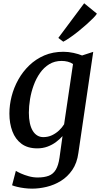

<svg xmlns="http://www.w3.org/2000/svg" viewBox="-20 -874 598 1144"><path d="M447 37.5Q439 97.5 410.8 138.5Q382.5 179.5 342.8 204Q303 228.5 258.2 239.2Q213.5 250 171.5 250Q148.5 250 125 247Q101.5 244 82 239.2Q62.5 234.5 52 230L74.5 144Q84.5 150.5 105 159.8Q125.5 169 151.5 176.2Q177.5 183.5 204 183.5Q244 183.5 270.5 173.2Q297 163 312.5 137.2Q328 111.5 334.5 66L352.5 -63Q336 -44.5 313.8 -27.8Q291.5 -11 263.2 -0.5Q235 10 202 10Q145 10 108.2 -17.2Q71.5 -44.5 53.8 -91.5Q36 -138.5 36 -197.5Q36 -248 49.2 -300Q62.5 -352 89 -399.5Q115.5 -447 154.5 -484.5Q193.5 -522 244.2 -543.8Q295 -565.5 358 -565.5Q388 -565.5 418.2 -558.8Q448.5 -552 469 -543.5L535.5 -565ZM415 -492.5Q401.5 -502 383.8 -506.5Q366 -511 347 -511Q305.5 -511 273.5 -491.5Q241.5 -472 218.5 -439.2Q195.5 -406.5 180.8 -366.2Q166 -326 159 -283.5Q152 -241 152 -202.5Q152 -168 157.8 -141Q163.5 -114 174.8 -95.2Q186 -76.5 202 -66.8Q218 -57 238 -57Q266 -57 289.8 -68.2Q313.5 -79.5 332 -97Q350.5 -114.5 362 -133.5ZM327.5 -648 481.5 -854.5 557.5 -792.5Q551.5 -782.5 534.8 -765.5Q518 -748.5 495 -728Q472 -707.5 446.8 -687.2Q421.5 -667 398 -650.8Q374.5 -634.5 357 -625.5Z"/></svg>

Font: Merriweather 24pt Medium
Style: Italic
Weight: 500
Italic angle: -7.8°
Version: Version 2.101